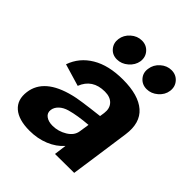

<svg xmlns="http://www.w3.org/2000/svg" viewBox="-203 -843 981 981"><g transform="rotate(45 287.5 -353.0)"><path d="M326.2 -509.8Q438.5 -509.8 492.4 -462.6Q546.4 -415.5 533.2 -321.8L505.9 -128.9Q488.8 -14.6 486.8 3.9L349.1 4.9L357.9 -62Q327.6 -26.9 279.1 -6.8Q230.5 13.2 172.9 13.2Q93.8 13.2 54.7 -21Q15.6 -55.2 23.9 -117.2Q38.6 -229 200.2 -269Q233.9 -278.8 375 -294.9L378.9 -320.8Q383.8 -357.4 363.5 -379.2Q343.3 -400.9 304.2 -400.9Q215.3 -400.9 185.1 -323.2L64.9 -358.9Q89.8 -430.2 156.5 -470Q223.1 -509.8 326.2 -509.8ZM163.1 -639.2Q167.5 -671.9 194.1 -695.6Q220.7 -719.2 253.9 -719.2Q286.6 -719.2 307.1 -695.8Q327.6 -672.4 323.2 -639.2Q317.9 -606.9 290.8 -583.5Q263.7 -560.1 231 -560.1Q198.2 -560.1 178.5 -583.5Q158.7 -606.9 163.1 -639.2ZM174.8 -139.2Q171.4 -115.2 189.7 -101.6Q208 -87.9 237.8 -87.9Q279.3 -87.9 315.7 -110.1Q352.1 -132.3 356.9 -167L365.2 -221.2Q291 -215.3 241.2 -201.2Q212.4 -192.9 195.1 -176.3Q177.7 -159.7 174.8 -139.2ZM377.9 -639.2Q382.3 -672.4 408.7 -695.8Q435.1 -719.2 467.8 -719.2Q500.5 -719.2 521 -695.8Q541.5 -672.4 537.1 -639.2Q532.7 -606.9 505.6 -583.5Q478.5 -560.1 445.8 -560.1Q413.1 -560.1 392.8 -583.5Q372.6 -606.9 377.9 -639.2Z"/></g></svg>

Font: Human Sans Bold
Style: Italic
Weight: 700
Italic angle: -8°
Designer: Tim Radville
Foundry: Continuum
Version: Version 1.000;FEAKit 1.0